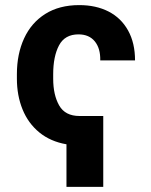

<svg xmlns="http://www.w3.org/2000/svg" viewBox="-20 -557 591 749"><path d="M382.8 171.9H239.3V5.9Q176.8 -4.9 133.3 -40.5Q89.8 -76.2 67.9 -130.4Q45.9 -184.6 45.9 -250V-267.6Q45.9 -346.2 74 -407.2Q102.1 -468.3 156.7 -502.7Q211.4 -537.1 289.1 -537.1Q354.5 -537.1 403.6 -512Q452.6 -486.8 479.7 -438Q506.8 -389.2 506.8 -321.3H371.1Q372.1 -368.2 349.9 -395.5Q327.6 -422.9 286.1 -422.9Q232.9 -422.9 210.2 -379.9Q187.5 -336.9 187.5 -267.6V-250Q187.5 -186.5 210.9 -145.5Q234.4 -104.5 290 -104.5H382.8Z"/></svg>

Font: Pretendard GOV
Style: Bold
Weight: 700
Designer: Base glyphs from Inter by Rasmus Andersson; Hangeul glyphs from Noto Sans CJK(Source Han Sans) by Jang Soo-young and Kan
Foundry: Kil Hyung-jin
Version: Version 1.309